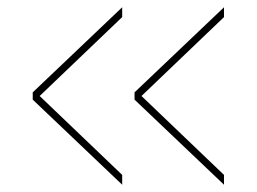

<svg xmlns="http://www.w3.org/2000/svg" viewBox="-20 -554 706 528"><path d="M596 -46 350 -280V-300L596 -534V-507L367 -288V-292L596 -73ZM316 -46 70 -280V-300L316 -534V-507L87 -288V-292L316 -73Z"/></svg>

Font: Murecho Thin
Style: Regular
Weight: 100
Designer: Neil Summerour
Foundry: Positype
Version: Version 1.010